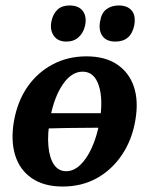

<svg xmlns="http://www.w3.org/2000/svg" viewBox="-20 -673 545 702"><path d="M209 9Q140 9 95.5 -22Q51 -53 35 -107Q19 -161 31 -230Q44 -303 80.5 -355.5Q117 -408 172.5 -437.5Q228 -467 296 -467Q364 -467 408 -437.5Q452 -408 469.5 -356Q487 -304 475 -234Q463 -162 426 -107Q389 -52 334 -21.5Q279 9 209 9ZM222 -47Q249 -47 273 -69.5Q297 -92 315.5 -132.5Q334 -173 344 -227Q358 -308 341.5 -359.5Q325 -411 282 -411Q241 -411 209 -363.5Q177 -316 163 -239Q153 -182 157 -138.5Q161 -95 177.5 -71Q194 -47 222 -47ZM89 -201Q89 -211 91.5 -228.5Q94 -246 99 -259H408Q408 -247 406 -233.5Q404 -220 398 -206Q379 -206 333 -206Q287 -206 224 -205Q161 -204 89 -201ZM402 -521Q369 -521 354.5 -541.5Q340 -562 346 -595Q351 -626 369.5 -639.5Q388 -653 414 -653Q446 -653 461.5 -634.5Q477 -616 471 -581Q459 -521 402 -521ZM223 -521Q190 -521 175.5 -544Q161 -567 169 -599Q175 -624 191 -638.5Q207 -653 234 -653Q268 -653 283 -632.5Q298 -612 291 -579Q285 -553 267.5 -537Q250 -521 223 -521Z"/></svg>

Font: Vollkorn SemiBold
Style: Italic
Weight: 600
Italic angle: -11°
Designer: Friedrich Althausen
Foundry: Friedrich Althausen
Version: Version 5.000